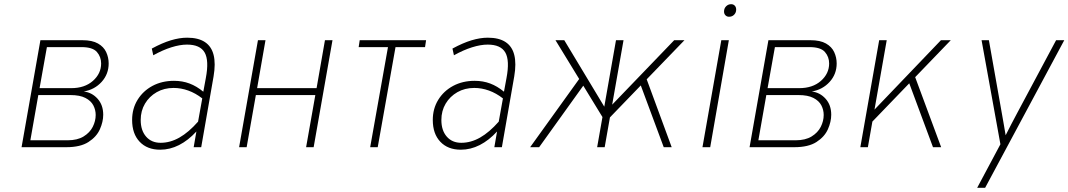

<svg xmlns="http://www.w3.org/2000/svg" viewBox="-20 -703 5103 917"><path d="M83 0 173 -511H373Q420.5 -511 448 -495.2Q475.5 -479.5 487.2 -454Q499 -428.5 499 -400Q499 -349 465.5 -312Q432 -275 380 -266Q419 -261.5 446 -231.5Q473 -201.5 473 -155Q473 -121.5 457 -85.5Q441 -49.5 402.5 -24.8Q364 0 297 0ZM125 -33H303Q349.5 -33 379.2 -51.2Q409 -69.5 423 -97.2Q437 -125 437 -154Q437 -178 425.8 -199.8Q414.5 -221.5 388 -235.2Q361.5 -249 316 -249H163ZM169 -282H320Q384.5 -282 423.8 -316.8Q463 -351.5 463 -400Q463 -431.5 442.8 -454.8Q422.5 -478 369 -478H204Z M745 12Q683 12 647 -26Q611 -64 611 -130Q611 -184 637 -226.2Q663 -268.5 708.2 -292.8Q753.5 -317 811 -317Q851 -317 885 -304.2Q919 -291.5 951 -265L963 -330Q979 -414 957.5 -452Q936 -490 873 -490Q839.5 -490 798.2 -477Q757 -464 712 -439L705 -471Q754.5 -498 796 -510.5Q837.5 -523 874 -523Q927 -523 958.5 -502.2Q990 -481.5 1000.2 -440.5Q1010.5 -399.5 1000 -338L941 0H905L918 -75Q879 -32.5 835.2 -10.2Q791.5 12 745 12ZM747 -21Q793 -21 837 -46Q881 -71 926 -122L946 -233Q914 -258 879.2 -270.5Q844.5 -283 809 -283Q764 -283 728.5 -262.8Q693 -242.5 672.5 -208Q652 -173.5 652 -130Q652 -80 677.8 -50.5Q703.5 -21 747 -21Z M1122 0 1212 -511H1248L1208 -282H1492L1532 -511H1568L1478 0H1442L1486 -249H1202L1158 0Z M1748 0 1833 -478H1693L1698 -511H2015L2010 -478H1869L1784 0Z M2181 12Q2119 12 2083 -26Q2047 -64 2047 -130Q2047 -184 2073 -226.2Q2099 -268.5 2144.2 -292.8Q2189.5 -317 2247 -317Q2287 -317 2321 -304.2Q2355 -291.5 2387 -265L2399 -330Q2415 -414 2393.5 -452Q2372 -490 2309 -490Q2275.5 -490 2234.2 -477Q2193 -464 2148 -439L2141 -471Q2190.5 -498 2232 -510.5Q2273.5 -523 2310 -523Q2363 -523 2394.5 -502.2Q2426 -481.5 2436.2 -440.5Q2446.5 -399.5 2436 -338L2377 0H2341L2354 -75Q2315 -32.5 2271.2 -10.2Q2227.5 12 2181 12ZM2183 -21Q2229 -21 2273 -46Q2317 -71 2362 -122L2382 -233Q2350 -258 2315.2 -270.5Q2280.5 -283 2245 -283Q2200 -283 2164.5 -262.8Q2129 -242.5 2108.5 -208Q2088 -173.5 2088 -130Q2088 -80 2113.8 -50.5Q2139.5 -21 2183 -21Z M2861 -138 2633 -511H2675L2870 -187ZM2885 -134 2895 -194 3200 -511H3249ZM2512 0 2760 -345 2781 -315 2555 0ZM2832 0 2922 -511H2958L2868 0ZM3150 0 3033 -315 3061 -345 3188 0Z M3335 0 3425 -511H3461L3372 0ZM3462 -623Q3451.5 -623 3444.8 -630Q3438 -637 3438 -648Q3438 -663 3448 -673Q3458 -683 3472 -683Q3482.5 -683 3489.2 -676Q3496 -669 3496 -657Q3496 -643 3486.5 -633Q3477 -623 3462 -623Z M3560 0 3650 -511H3850Q3897.5 -511 3925 -495.2Q3952.5 -479.5 3964.2 -454Q3976 -428.5 3976 -400Q3976 -349 3942.5 -312Q3909 -275 3857 -266Q3896 -261.5 3923 -231.5Q3950 -201.5 3950 -155Q3950 -121.5 3934 -85.5Q3918 -49.5 3879.5 -24.8Q3841 0 3774 0ZM3602 -33H3780Q3826.5 -33 3856.2 -51.2Q3886 -69.5 3900 -97.2Q3914 -125 3914 -154Q3914 -178 3902.8 -199.8Q3891.5 -221.5 3865 -235.2Q3838.5 -249 3793 -249H3640ZM3646 -282H3797Q3861.5 -282 3900.8 -316.8Q3940 -351.5 3940 -400Q3940 -431.5 3919.8 -454.8Q3899.5 -478 3846 -478H3681Z M4125 -100 4135 -157 4474 -511H4521ZM4089 0 4179 -511H4215L4125 0ZM4436 0 4319 -315 4347 -345 4475 0Z M4647 194 4758 -14 4668 -511H4703L4765 -161Q4769.5 -135.5 4774 -109.8Q4778.5 -84 4783 -57Q4796.5 -84 4810 -109.8Q4823.5 -135.5 4837 -161L5024 -511H5063L4685 194Z"/></svg>

Font: Overpass Thin
Style: Italic
Weight: 250
Italic angle: -10°
Designer: Delve Withrington, Dave Bailey, Thomas Jockin
Foundry: Delve Fonts LLC
Version: Version 4.000